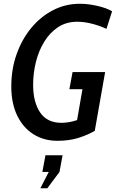

<svg xmlns="http://www.w3.org/2000/svg" viewBox="-20 -734 616 1020"><path d="M285 14Q213.5 14 158.2 -20.5Q103 -55 71.5 -119.8Q40 -184.5 40 -275Q40 -366.5 68.2 -446Q96.5 -525.5 146.2 -585.8Q196 -646 262 -680Q328 -714 404 -714Q449 -714 498.2 -702.5Q547.5 -691 575.5 -674L545.5 -580.5Q514 -596 471.5 -607.2Q429 -618.5 390 -618.5Q332.5 -618.5 289 -590Q245.5 -561.5 215.8 -513.5Q186 -465.5 171 -405.8Q156 -346 156 -283Q156 -192 193 -136.8Q230 -81.5 306.5 -81.5Q324 -81.5 345.2 -84.8Q366.5 -88 389.5 -96L418 -260H348.5L365.5 -351H538.5L483.5 -39Q447 -17.5 397.8 -1.8Q348.5 14 285 14ZM231.5 266H194.5L239 179.5H205L221.5 91H312.5L296 179.5Z"/></svg>

Font: Cabin Condensed Medium
Style: Italic
Weight: 500
Width: 3
Italic angle: -10°
Designer: Pablo Impallari
Foundry: Pablo Impallari. http://www.impallari.com Igino Marini. http://www.ikern.com
Version: Version 3.001; ttfautohint (v1.8.3)